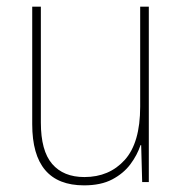

<svg xmlns="http://www.w3.org/2000/svg" viewBox="-20 -548 553 578"><path d="M428 -528V0H408L405 -111H403Q393 -81 372.5 -53.5Q352 -26 318 -8Q284 10 233 10Q77 10 77 -174V-528H103V-179Q103 -94 137 -54.5Q171 -15 234 -15Q309 -15 355.5 -66.5Q402 -118 402 -227V-528Z"/></svg>

Font: Noto Sans Lao Looped SemiCondensed Thin
Style: Regular
Weight: 100
Width: 4
Designer: Mark Frömberg, Ben Mitchell
Foundry: The Fontpad Ltd
Version: Version 1.002; ttfautohint (v1.8.4.7-5d5b)